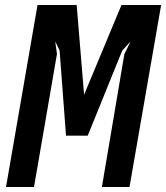

<svg xmlns="http://www.w3.org/2000/svg" viewBox="-20 -745 662 765"><path d="M129.5 -725H285.5L315 -367.5L464 -725H622L496 0H386L475.5 -529.5L500.5 -580L467 -543.5L329.5 -204.5H243L217.5 -543.5L200 -580L207 -530L115.5 0H4Z"/></svg>

Font: JuliaMono Medium
Style: Italic
Weight: 500
Italic angle: -9°
Monospace: yes
Designer: cormullion
Foundry: corm
Version: Version 0.054; ttfautohint (v1.8.4)